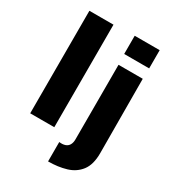

<svg xmlns="http://www.w3.org/2000/svg" viewBox="-211 -821 1024 1132"><g transform="rotate(30 300.5 -255.5)"><path d="M227 0H63V-698H227ZM296 193V61Q319 64 336 58.5Q353 53 362 38Q371 23 371 -1V-508H536L538 -2Q538 75 505.5 117.5Q473 160 418 176.5Q363 193 296 193ZM368 -580V-704H538V-580Z"/></g></svg>

Font: Maven Pro ExtraBold
Style: Regular
Weight: 800
Designer: Joe Prince
Foundry: Joe Prince
Version: Version 2.100